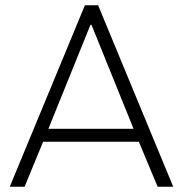

<svg xmlns="http://www.w3.org/2000/svg" viewBox="-20 -706 692 726"><path d="M17 0 301 -686H351L635 0H576L505 -170H143L73 0ZM163 -219H485L326 -612H322Z"/></svg>

Font: Chivo Medium Thin
Style: Regular
Weight: 250
Version: Version 2.002